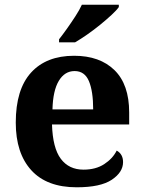

<svg xmlns="http://www.w3.org/2000/svg" viewBox="-20 -786 611 816"><path d="M306 10Q179 10 113 -62.5Q47 -135 47 -265Q47 -406 112 -477.5Q177 -549 295 -549Q404 -549 466.5 -488Q529 -427 529 -308V-257H201Q204 -157 238.5 -111Q273 -65 335 -65Q387 -65 423 -88.5Q459 -112 476 -146Q503 -131 503 -97Q503 -54 455 -22Q407 10 306 10ZM376 -321Q376 -398 358 -441Q340 -484 297 -484Q255 -484 230 -442.5Q205 -401 203 -321ZM231 -619Q246 -638 264.5 -664Q283 -690 300.5 -717Q318 -744 328 -766H485V-756Q476 -743 454.5 -723Q433 -703 406 -681Q379 -659 351 -639.5Q323 -620 299 -606H231Z"/></svg>

Font: Noto Serif Tamil
Style: Bold Italic
Weight: 700
Italic angle: -12°
Designer: Indian Type Foundry, Tom Grace, and the Monotype Design Team
Foundry: Monotype Imaging Inc.
Version: Version 2.003; ttfautohint (v1.8.4.7-5d5b)